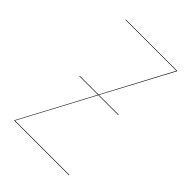

<svg xmlns="http://www.w3.org/2000/svg" viewBox="-162 -589 660 660"><g transform="rotate(45 168.5 -258.5)"><path d="M304.2 -517.1V-515.1L172.4 -268.1H268.1V-266.1H171.4L30.8 -2H294.9V0H28.8V-2L169.4 -266.1H79.1V-268.1H170.4L301.8 -515.1H54.2V-517.1Z"/></g></svg>

Font: Fira Sans Compressed Two
Style: Regular
Weight: 100
Width: 1
Designer: Carrois Corporate & Edenspiekermann AG
Foundry: Carrois Corporate GbR & Edenspiekermann AG
Version: Version 4.203;PS 004.203;hotconv 1.0.88;makeotf.lib2.5.64775